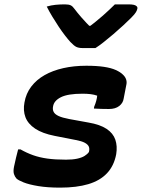

<svg xmlns="http://www.w3.org/2000/svg" viewBox="-20 -849 649 879"><path d="M417 -629Q403 -629 388.5 -629Q374 -629 358 -629Q341 -629 330 -634Q319 -639 302 -657Q292 -668 278 -686Q264 -704 249 -726.5Q234 -749 219.5 -773Q205 -797 194 -819Q214 -825 234.5 -827Q255 -829 277 -829Q295 -829 304 -824.5Q313 -820 322 -807Q333 -792 353 -769Q373 -746 407 -712L358 -731H422L368 -711Q419 -749 451 -777.5Q483 -806 506 -829H568Q583 -829 592 -827Q601 -825 605.5 -820.5Q610 -816 609 -810Q608 -803 602.5 -793.5Q597 -784 580 -767Q566 -753 544.5 -733Q523 -713 499.5 -693Q476 -673 454.5 -656Q433 -639 417 -629ZM375 -548Q423 -548 456 -543Q489 -538 510 -528.5Q531 -519 542 -508Q553 -498 557 -486.5Q561 -475 559 -464L546 -397Q543 -377 525.5 -363.5Q508 -350 479 -350Q462 -350 444.5 -350.5Q427 -351 410 -352L411 -360Q417 -374 420.5 -387Q424 -400 425 -411Q411 -416 394.5 -418Q378 -420 358 -420Q324 -420 299.5 -416Q275 -412 259 -404Q243 -396 234 -385.5Q225 -375 223 -362Q220 -348 225.5 -337Q231 -326 248 -318Q265 -310 297 -304L385 -288Q438 -279 468 -259Q498 -239 508 -209.5Q518 -180 512 -143Q502 -90 470 -56Q438 -22 384.5 -6Q331 10 255 10Q198 10 155.5 3Q113 -4 88 -14Q63 -24 55 -32Q48 -40 44 -52Q40 -64 44 -85Q49 -108 53.5 -127.5Q58 -147 63 -165H74Q102 -149 131.5 -138.5Q161 -128 197 -123Q233 -118 282 -118Q312 -118 333 -122.5Q354 -127 367 -135Q380 -143 387 -153Q391 -168 386.5 -178Q382 -188 368 -195.5Q354 -203 327 -208L230 -227Q174 -238 141 -260Q108 -282 96.5 -312.5Q85 -343 92 -380Q99 -421 123 -452.5Q147 -484 184 -505Q221 -526 269.5 -537Q318 -548 375 -548Z"/></svg>

Font: Rec Mono Semicasual
Style: Bold Italic
Weight: 700
Italic angle: -10°
Version: Version 1.085; ttfautohint (v1.8.4.7-5d5b)